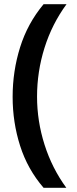

<svg xmlns="http://www.w3.org/2000/svg" viewBox="-20 -734 366 912"><path d="M40 -274Q40 -396 75.5 -509.5Q111 -623 187 -714H296Q227 -620 191.5 -507Q156 -394 156 -275Q156 -159 191.5 -47Q227 65 295 158H187Q111 70 75.5 -41.5Q40 -153 40 -274Z"/></svg>

Font: Noto Sans Nag Mundari SemiBold
Style: Regular
Weight: 600
Version: Version 1.000